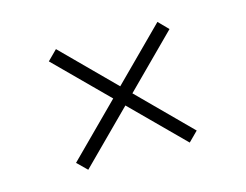

<svg xmlns="http://www.w3.org/2000/svg" viewBox="-57 -479 639 498"><g transform="rotate(-15 262.0 -230.0)"><path d="M99.5 -94 398 -392.5 423.5 -366.5 125.5 -68.5ZM99.5 -366.5 125.5 -392.5 423.5 -94 398 -68.5Z"/></g></svg>

Font: Newsreader 14pt Light
Style: Regular
Weight: 300
Designer: Hugues Gentile
Foundry: Production Type
Version: Version 1.003